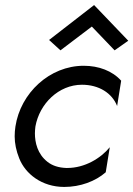

<svg xmlns="http://www.w3.org/2000/svg" viewBox="-20 -730 527 759"><path d="M343 -625 433 -531 487 -569 352 -710 174 -572 219 -531ZM120 -230C136 -320 212 -395 304 -395C371 -395 423 -362 443 -311L459 -411C424 -450 370 -470 311 -470C176 -470 61 -362 41 -230C39 -217 38 -204 38 -191C38 -163 44 -134 56 -104C80 -43 145 9 234 9C297 9 357 -13 398 -49L414 -148C378 -104 315 -66 246 -66C245 -66 243 -66 242 -66C212 -67 187 -75 168 -90C128 -121 118 -167 118 -203C118 -212 119 -221 120 -230Z"/></svg>

Font: Jost
Style: Italic
Weight: 400
Italic angle: -5°
Version: Version 3.710